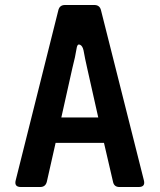

<svg xmlns="http://www.w3.org/2000/svg" viewBox="-20 -750 640 770"><path d="M64 0Q36 0 43 -27L214 -709Q219 -730 241 -730H358Q380 -730 385 -709L557 -27Q564 0 536 0H459Q437 0 433 -22L397 -177H203L168 -22Q163 0 141 0ZM226 -279H374L330 -475Q325 -496 321.5 -514Q318 -532 315 -548Q311 -566 301 -570.5Q291 -575 288 -560Q285 -541 280.5 -520Q276 -499 270 -476Z"/></svg>

Font: Pitagon Sans Mono
Style: Bold
Weight: 700
Monospace: yes
Designer: Travis Tran
Foundry: Pitagon
Version: Version 1.001; ttfautohint (v1.8.4.7-5d5b);gftools[0.9.26]